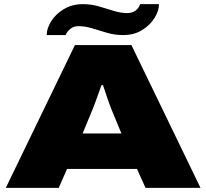

<svg xmlns="http://www.w3.org/2000/svg" viewBox="-20 -905 994 925"><path d="M8 0 341 -688H613L946 0H681L640 -91H303L263 0ZM378 -262H565L517 -378Q514 -386 509 -399.5Q504 -413 498 -430Q492 -447 486.5 -464Q481 -481 476 -495H469Q463 -478 455 -456Q447 -434 439.5 -413Q432 -392 426 -378ZM205 -736Q205 -768 226.5 -802.5Q248 -837 287.5 -861Q327 -885 379 -885Q419 -885 455.5 -874.5Q492 -864 526.5 -853Q561 -842 594 -842Q617 -842 633 -854Q649 -866 655 -885H746Q746 -853 724.5 -818.5Q703 -784 664.5 -760Q626 -736 573 -736Q533 -736 495.5 -747Q458 -758 424 -768.5Q390 -779 358 -779Q335 -779 319.5 -766.5Q304 -754 296 -736Z"/></svg>

Font: Archivo SemiBold Expanded Black
Style: Regular
Weight: 900
Width: 7
Version: Version 2.001